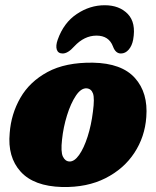

<svg xmlns="http://www.w3.org/2000/svg" viewBox="-20 -720 610 752"><path d="M344 -474.5Q456.5 -472.5 508.5 -414.5Q560.5 -356.5 553 -261.5Q547.5 -184 506.2 -121.2Q465 -58.5 393 -22Q321 14.5 223.5 12.5Q112.5 9.5 60.8 -47.8Q9 -105 18 -199Q23.5 -273.5 59.8 -336.8Q96 -400 166.2 -438Q236.5 -476 344 -474.5ZM251.5 -87.5Q271 -86.5 289.8 -113Q308.5 -139.5 323 -184.5Q337.5 -229.5 344 -283Q351 -335 344.2 -353.8Q337.5 -372.5 319.5 -374Q297.5 -375.5 277.2 -345.2Q257 -315 242.5 -268.2Q228 -221.5 223 -173.5Q217.5 -125.5 226.2 -107Q235 -88.5 251.5 -87.5ZM358 -580.5Q310 -580.5 270.5 -538Q246 -510.5 225.5 -510.5Q207.5 -510.5 202.5 -525.5Q197.5 -540.5 206 -564.5Q229.5 -631 280.8 -665.2Q332 -699.5 390 -699.5Q447.5 -699.5 480.5 -665.2Q513.5 -631 501.5 -564.5Q497 -540.5 484 -525.5Q471 -510.5 453.5 -510.5Q432.5 -510.5 422.5 -538Q406.5 -580.5 358 -580.5Z"/></svg>

Font: Fraunces 72pt S100 Black
Style: Italic
Weight: 900
Italic angle: -16°
Version: Version 1.000; ttfautohint (v1.8.3)